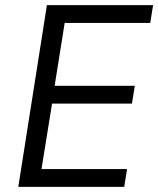

<svg xmlns="http://www.w3.org/2000/svg" viewBox="-20 -725 614 745"><path d="M51 0 162 -705H574L563 -636H231L192 -392H503L492 -323H182L141 -69H473L462 0Z"/></svg>

Font: Nunito Sans 10pt SemiCondensed
Style: Italic
Weight: 400
Width: 4
Italic angle: -9°
Designer: Vernon Adams
Foundry: Vernon Adams
Version: Version 3.101;gftools[0.9.27]